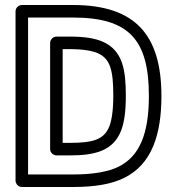

<svg xmlns="http://www.w3.org/2000/svg" viewBox="-20 -721 681 766"><path d="M271 -651C494.2 -651 574 -563.3 574 -338C574 -189.1 537.7 -97.7 453 -55.9C412.9 -36.2 352.9 -25 273 -25H92V-651ZM271 -701H67C56.3 -701 42 -691.1 42 -676V0C42 10.7 51.9 25 67 25H273C357.1 25 424.4 13.9 475 -11.1C585.4 -65.4 624 -183.5 624 -338C624 -583.6 518 -701 271 -701ZM482 -339C482 -440.7 470.1 -518.9 390.7 -554.3C357.6 -569.1 313.8 -575 258 -575H205C189.9 -575 180 -560.7 180 -550V-126C180 -110.9 194.3 -101 205 -101H258C357.7 -101 430.8 -118.4 462.7 -198.8C476.4 -233.2 482 -279.4 482 -339ZM432 -339C432 -282.6 425.9 -241.5 416.3 -217.2C395.9 -166 355.8 -151 258 -151H230V-525H258C310.2 -525 348 -518.6 370.3 -508.7C419.5 -486.7 432 -441.9 432 -339Z"/></svg>

Font: Fog Sans
Style: Outline
Weight: 700
Foundry: Intel Corporation
Version: Version 1.00